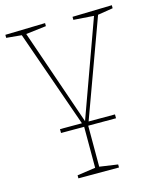

<svg xmlns="http://www.w3.org/2000/svg" viewBox="-118 -605 752 914"><g transform="rotate(-15 258.0 -147.5)"><path d="M521 -525V-510L446 -498L271 -19H401V0H264V202L354 215V230H154V215L244 202V0H130V-19H238L70 -498L-5 -505V-520L192 -525V-510L92 -498L255 -25L426 -498L326 -505V-520Z"/></g></svg>

Font: Bitter Pro Thin
Style: Regular
Weight: 250
Designer: Sol Matas, and Bitter project Authors
Foundry: Sol Matas
Version: Version 1.010